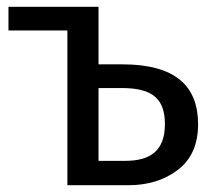

<svg xmlns="http://www.w3.org/2000/svg" viewBox="-20 -547 640 567"><path d="M271 -357V-527H5V-457H179V0H358C417 0 466 -15 506 -46C545 -76 565 -121 565 -180C565 -293 498 -357 341 -357ZM271 -72V-287H340C433 -287 467 -253 467 -180C467 -103 425 -72 350 -72Z"/></svg>

Font: Fira Sans
Style: Regular
Weight: 400
Designer: Carrois Corporate & Edenspiekermann AG
Foundry: Carrois Corporate GbR & Edenspiekermann AG
Version: Version 4.203